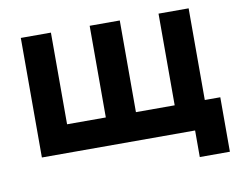

<svg xmlns="http://www.w3.org/2000/svg" viewBox="-74 -637 1055 854"><g transform="rotate(-10 454.0 -210.0)"><path d="M898 120V-126H828V-540H692V-126H517V-540H381V-126H206V-540H70V0H762V120Z"/></g></svg>

Font: Vela Sans ExtBd
Style: Regular
Weight: 800
Designer: Principal design: Mikhail Sharanda - project Manrope.
Design modification: Ravid Balaliev
Foundry: Mikhail Sharanda
Version: Version 1.001